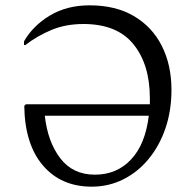

<svg xmlns="http://www.w3.org/2000/svg" viewBox="-20 -690 733 720"><path d="M324 10Q209 10 141 -69.5Q73 -149 71 -293L77 -299H542Q542 -310 542 -321Q542 -448 480.5 -524Q419 -600 293 -600Q226 -600 172.5 -577.5Q119 -555 75 -521H70V-535Q104 -594 167.5 -632Q231 -670 316 -670Q414 -670 482.5 -629.5Q551 -589 587 -517.5Q623 -446 623 -353Q623 -275 600.5 -209Q578 -143 537 -93.5Q496 -44 441.5 -17Q387 10 324 10ZM336 -35Q418 -35 471.5 -92Q525 -149 538 -256H148Q159 -158 206 -96.5Q253 -35 336 -35Z"/></svg>

Font: Spectral Light
Style: Regular
Weight: 300
Designer: Jean-Baptiste Levee
Foundry: Production Type
Version: Version 2.001